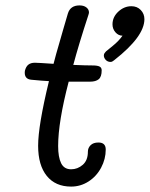

<svg xmlns="http://www.w3.org/2000/svg" viewBox="-20 -690 554 710"><path d="M371 -137Q371 -102 354 -70Q337 -38 307.5 -19Q278 0 243 0Q185 0 153 -39.5Q121 -79 121 -151Q121 -225 161 -390Q138 -391 97 -395Q68 -397 72 -428Q76 -444 85 -451Q94 -458 109 -458Q120 -458 178 -454Q188 -493 197.5 -524.5Q207 -556 214 -582L231 -640Q240 -670 274 -670Q290 -670 299.5 -662.5Q309 -655 309 -644Q309 -641 307 -635Q271 -525 251 -450Q297 -448 322 -448Q340 -448 348 -444Q356 -440 356 -430Q356 -406 345 -397Q334 -388 313 -388H234Q195 -239 195 -150Q195 -109 206 -86.5Q217 -64 243 -64Q267 -64 286 -80.5Q305 -97 305 -129Q305 -143 315 -153Q325 -163 344 -163Q371 -163 371 -137ZM514 -619Q514 -555 403 -468Q401 -467 397.5 -464Q394 -461 389 -461Q378 -461 371 -468.5Q364 -476 364 -485Q364 -491 367.5 -494.5Q371 -498 372 -500Q374 -502 396.5 -520Q419 -538 433 -558Q418 -558 407 -570.5Q396 -583 396 -600Q396 -627 417.5 -647Q439 -667 466 -667Q487 -667 500.5 -653Q514 -639 514 -619Z"/></svg>

Font: Mali
Style: Italic
Weight: 400
Italic angle: -10°
Version: Version 1.000; ttfautohint (v1.6)